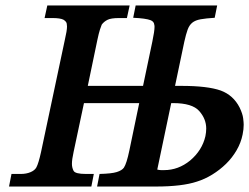

<svg xmlns="http://www.w3.org/2000/svg" viewBox="-20 -682 912 702"><path d="M301 -368H503L537 -530Q545 -568 545 -584Q545 -589 544 -592Q543 -603 531 -608Q513 -615 467 -617L476 -662H774L765 -617Q733 -615 713.5 -611.5Q694 -608 683 -599Q672 -590 666 -573.5Q660 -557 654 -530L620 -368H643Q739 -368 787 -351Q833 -334 856 -289Q867 -266 869 -250Q871 -234 871 -226Q871 -209 867 -190Q861 -160 845 -132.5Q829 -105 806.5 -83Q784 -61 756.5 -44Q729 -27 700 -18Q646 0 550 0H335L344 -46Q388 -47 407 -53Q426 -59 433 -69Q443 -84 453 -132L489 -305H287L249 -126Q243 -99 243 -83Q243 -69 249 -57.5Q255 -46 294 -46H323L314 0H13L22 -46H56Q76 -46 91.5 -52.5Q107 -59 113 -70Q121 -85 130 -126L217 -536Q225 -570 225 -585Q225 -588 224 -595.5Q223 -603 212 -610Q200 -616 172 -616H143L153 -662H454L444 -616H415Q386 -616 373 -609.5Q360 -603 352 -592Q350 -588 345.5 -574Q341 -560 336 -536ZM606 -305 555 -62Q563 -60 569 -60Q575 -60 580 -60Q632 -60 675 -95Q719 -132 731 -184Q734 -199 734 -212Q734 -247 708.5 -276Q683 -305 613 -305Z"/></svg>

Font: New Athena Unicode
Style: Bold Italic
Weight: 700
Designer: J. Rusten 1997; rev. by R. Hancock 2001, 2002, rev. by D. Mastronarde 2002-2021
Foundry: Society for Classical Studies (formerly American Philological Association)
Version: Version 5.008